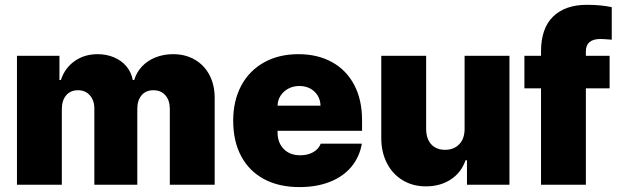

<svg xmlns="http://www.w3.org/2000/svg" viewBox="-20 -760 2554 790"><path d="M49.8 -530.3H224.6V-430.7H230.5Q246.6 -480 286.9 -508.5Q327.1 -537.1 381.8 -537.1Q418.5 -537.1 449.5 -523.9Q480.5 -510.7 500.5 -486.6Q520.5 -462.4 526.4 -430.7H532.2Q541.5 -462.4 564.2 -486.6Q586.9 -510.7 620.1 -523.9Q653.3 -537.1 692.4 -537.1Q742.2 -537.1 781 -514.9Q819.8 -492.7 841.6 -451.9Q863.3 -411.1 863.3 -357.4V0H678.7V-311.5Q678.7 -347.7 660.2 -368.2Q641.6 -388.7 611.3 -388.7Q580.1 -388.7 562.5 -367.9Q544.9 -347.2 544.9 -311.5V0H368.2V-312.5Q368.2 -347.2 349.6 -367.9Q331.1 -388.7 300.8 -388.7Q270 -388.7 252.2 -367.7Q234.4 -346.7 234.4 -310.5V0H49.8Z M939.5 -263.7Q939.5 -345.2 972.4 -407.2Q1005.4 -469.2 1066.2 -503.2Q1127 -537.1 1208 -537.1Q1286.6 -537.1 1345.7 -504.6Q1404.8 -472.2 1437.3 -410.9Q1469.7 -349.6 1469.7 -265.6V-221.7H1122.1V-214.8Q1122.1 -173.3 1147.2 -147.2Q1172.4 -121.1 1215.8 -121.1Q1246.1 -121.1 1268.6 -133.8Q1291 -146.5 1299.8 -168.9H1468.8Q1459.5 -114.3 1426 -74Q1392.6 -33.7 1337.9 -12Q1283.2 9.8 1211.9 9.8Q1127.9 9.8 1066.7 -22.9Q1005.4 -55.7 972.4 -117.2Q939.5 -178.7 939.5 -263.7ZM1298.8 -325.2Q1298.3 -348.6 1286.9 -367.2Q1275.4 -385.7 1255.9 -396Q1236.3 -406.2 1211.9 -406.2Q1187.5 -406.2 1167.2 -395.8Q1147 -385.3 1134.8 -366.9Q1122.6 -348.6 1122.1 -325.2Z M1891.6 -530.3H2076.2V0H1901.4V-100.6H1895.5Q1877.9 -49.8 1834.7 -21.5Q1791.5 6.8 1732.4 6.8Q1678.2 6.8 1636.5 -18.6Q1594.7 -43.9 1571.8 -89.1Q1548.8 -134.3 1548.8 -192.4V-530.3H1733.4V-230.5Q1733.4 -189.9 1753.9 -166.7Q1774.4 -143.6 1811.5 -143.6Q1848.1 -143.6 1870.1 -167Q1892.1 -190.4 1891.6 -231.4Z M2488.3 -396.5H2390.6V0H2206.1V-396.5H2137.7V-530.3H2206.1V-548.8Q2206.1 -643.6 2255.9 -691.9Q2305.7 -740.2 2394.5 -740.2Q2452.6 -740.2 2497.1 -730.5V-596.7Q2461.9 -599.6 2451.2 -599.6Q2390.6 -599.6 2390.6 -548.8V-530.3H2488.3Z"/></svg>

Font: Pretendard JP Black
Style: Regular
Weight: 900
Designer: Base glyphs from Inter by Rasmus Andersson; Hangeul glyphs from Noto Sans CJK(Source Han Sans) by Jang Soo-young and Kan
Foundry: Kil Hyung-jin
Version: Version 1.309